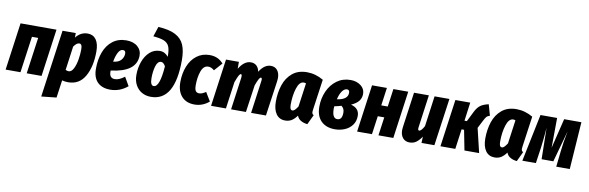

<svg xmlns="http://www.w3.org/2000/svg" viewBox="-63 -1330 6517 2126"><g transform="rotate(10 3195.5 -267.0)"><path d="M234 0 291 -408H221L164 0H-3L71 -533H475L401 0Z M543 -533H692L691 -482Q745 -551 824 -551Q885 -551 918.5 -505Q952 -459 952 -372Q952 -200 889.5 -91Q827 18 702 18Q666 18 634 9L606 207L437 225ZM783 -365Q783 -400 774.5 -413.5Q766 -427 751 -427Q721 -427 689 -380L652 -112Q672 -103 687 -103Q719 -103 741 -146.5Q763 -190 773 -251Q783 -312 783 -365Z M1431 -404Q1425 -225 1144 -192V-178Q1144 -106 1205 -106Q1231 -106 1256 -117Q1281 -128 1314 -152L1370 -55Q1283 18 1175 18Q1083 18 1031.5 -33Q980 -84 980 -185Q980 -287 1011 -370Q1042 -453 1105 -502Q1168 -551 1259 -551Q1339 -551 1386 -510Q1433 -469 1431 -404ZM1270 -404Q1270 -439 1240 -439Q1208 -439 1186.5 -397.5Q1165 -356 1154 -293Q1214 -299 1242 -331Q1270 -363 1270 -404Z M1433 -194Q1433 -273 1458.5 -343.5Q1484 -414 1532 -457Q1580 -500 1645 -500Q1675 -500 1699 -486.5Q1723 -473 1740 -451V-461Q1740 -533 1723 -569.5Q1706 -606 1665.5 -623Q1625 -640 1544 -647L1581 -759Q1705 -752 1774.5 -715.5Q1844 -679 1872.5 -612.5Q1901 -546 1901 -442Q1901 18 1632 18Q1575 18 1530 -7.5Q1485 -33 1459 -81Q1433 -129 1433 -194ZM1728 -342Q1705 -383 1679 -383Q1640 -383 1622 -324Q1604 -265 1604 -188Q1604 -105 1643 -105Q1711 -105 1728 -342Z M2350 -483 2270 -393Q2252 -408 2236 -415Q2220 -422 2202 -422Q2149 -422 2124.5 -354Q2100 -286 2100 -197Q2100 -149 2113 -131Q2126 -113 2152 -113Q2169 -113 2186.5 -120Q2204 -127 2227 -142L2286 -44Q2213 18 2122 18Q2030 18 1978 -39.5Q1926 -97 1926 -200Q1926 -298 1958 -378Q1990 -458 2051 -504.5Q2112 -551 2195 -551Q2245 -551 2282.5 -534Q2320 -517 2350 -483Z M2983 -430Q2983 -413 2980 -393L2924 0H2757L2807 -362L2809 -382Q2809 -403 2797 -403Q2787 -403 2774.5 -381Q2762 -359 2743 -307L2699 0H2532L2582 -362Q2583 -369 2583 -381Q2583 -403 2572 -403Q2561 -403 2548.5 -380Q2536 -357 2516 -302L2474 0H2307L2381 -533H2526V-455Q2584 -551 2659 -551Q2698 -551 2723 -527.5Q2748 -504 2755 -462Q2811 -551 2884 -551Q2930 -551 2956.5 -518.5Q2983 -486 2983 -430Z M3475 -499 3427 -159Q3424 -143 3424 -130Q3424 -117 3428.5 -108.5Q3433 -100 3444 -95L3392 15Q3350 11 3318 -7.5Q3286 -26 3274 -60Q3246 -21 3215 -1.5Q3184 18 3142 18Q3076 18 3040.5 -32.5Q3005 -83 3005 -171Q3005 -272 3033.5 -358Q3062 -444 3126 -497.5Q3190 -551 3290 -551Q3386 -551 3475 -499ZM3173 -167Q3173 -133 3180.5 -119.5Q3188 -106 3203 -106Q3217 -106 3231 -120.5Q3245 -135 3262 -161L3299 -427Q3286 -432 3274 -432Q3225 -432 3199 -351.5Q3173 -271 3173 -167Z M3942 -422Q3942 -376 3916 -342Q3890 -308 3831 -282Q3926 -257 3926 -172Q3926 -110 3893.5 -67Q3861 -24 3809.5 -3Q3758 18 3701 18Q3602 18 3545.5 -38.5Q3489 -95 3489 -200Q3489 -292 3524.5 -372.5Q3560 -453 3626 -501.5Q3692 -550 3780 -550Q3848 -550 3895 -514.5Q3942 -479 3942 -422ZM3666 -313Q3787 -330 3787 -406Q3787 -441 3759 -441Q3729 -441 3704.5 -407Q3680 -373 3666 -313ZM3652 -232Q3650 -222 3650 -206Q3650 -97 3708 -97Q3763 -97 3763 -179Q3763 -204 3754.5 -221Q3746 -238 3729 -251Q3694 -240 3652 -232Z M4189 0 4218 -207H4145L4116 0H3949L4023 -533H4190L4162 -332H4235L4263 -533H4430L4356 0Z M4437 -103Q4437 -120 4440 -138L4495 -533H4662L4611 -164Q4610 -159 4610 -150Q4610 -130 4623 -130Q4647 -130 4679 -190L4726 -533H4893L4818 0H4673L4676 -71Q4648 -29 4616.5 -5.5Q4585 18 4540 18Q4493 18 4465 -14.5Q4437 -47 4437 -103Z M5367 -428Q5341 -420 5329 -406Q5317 -392 5299 -356L5256 -272L5321 0H5156L5112 -225H5084L5053 0H4886L4960 -533H5127L5099 -325H5126L5183 -440Q5207 -488 5238.5 -512.5Q5270 -537 5332 -551Z M5830 -499 5782 -159Q5779 -143 5779 -130Q5779 -117 5783.5 -108.5Q5788 -100 5799 -95L5747 15Q5705 11 5673 -7.5Q5641 -26 5629 -60Q5601 -21 5570 -1.5Q5539 18 5497 18Q5431 18 5395.5 -32.5Q5360 -83 5360 -171Q5360 -272 5388.5 -358Q5417 -444 5481 -497.5Q5545 -551 5645 -551Q5741 -551 5830 -499ZM5528 -167Q5528 -133 5535.5 -119.5Q5543 -106 5558 -106Q5572 -106 5586 -120.5Q5600 -135 5617 -161L5654 -427Q5641 -432 5629 -432Q5580 -432 5554 -351.5Q5528 -271 5528 -167Z M6340 0H6188L6208 -180Q6214 -237 6221.5 -282Q6229 -327 6244 -406L6146 -53H6014L6008 -405Q6000 -295 5985 -178L5959 0H5807L5917 -533H6104L6101 -197L6183 -533H6377Z"/></g></svg>

Font: Fira Sans Extra Condensed ExtraBold
Style: Italic
Weight: 800
Width: 3
Italic angle: -8°
Designer: Carrois Corporate & Edenspiekermann AG
Foundry: Carrois Corporate GbR & Edenspiekermann AG
Version: Version 4.203